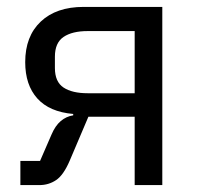

<svg xmlns="http://www.w3.org/2000/svg" viewBox="-20 -536 575 556"><path d="M39 -70H96L129 -146Q140 -172 156 -185.5Q172 -199 192 -202V-206Q123 -212 88 -251Q53 -290 53 -356Q53 -431 98 -473.5Q143 -516 222 -516H450V0H370V-198H236L182 -71Q164 -29 142.5 -14.5Q121 0 94 0H39ZM370 -266V-446H234Q189 -446 164 -429Q139 -412 139 -372V-339Q139 -299 164 -282.5Q189 -266 234 -266Z"/></svg>

Font: IBMPlexSans
Style: Regular
Weight: 400
Designer: Mike Abbink, Paul van der Laan, Pieter van Rosmalen
Foundry: Bold Monday
Version: Version 3.1